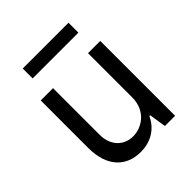

<svg xmlns="http://www.w3.org/2000/svg" viewBox="-202 -855 989 989"><g transform="rotate(-45 292.5 -360.0)"><path d="M419.7 -223.7C419.7 -123.9 343.8 -77.8 282 -77.8C213.4 -77.8 164.8 -127.8 164.8 -206.3V-545.5H75.3V-198.9C75.3 -60.7 149.1 7.1 252.1 7.1C334.5 7.1 388.8 -36.9 414.4 -93H420.1L434.7 0H508.9V-545.5H419.7ZM126.1 -655.2H459.5V-727.3H126.1Z"/></g></svg>

Font: GiG Sans Text
Style: Regular
Weight: 400
Designer: Andreas Faust
Version: Version 1.100;FEAKit 1.0